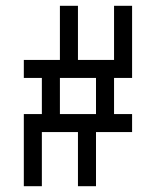

<svg xmlns="http://www.w3.org/2000/svg" viewBox="-20 -645 540 665"><path d="M437.5 -187.5V-250H375Q375 -250 375 -375H437.5Q437.5 -375 437.5 -625H375V-437.5H250V-625H187.5V-437.5H62.5V-375H125Q125 -375 125 -250H62.5Q62.5 -250 62.5 0H125V-187.5H250V0H312.5V-187.5ZM187.5 -250Q187.5 -250 187.5 -375H312.5Q312.5 -375 312.5 -250Z"/></svg>

Font: Unifont
Style: Medium
Weight: 500
Version: Version 9.0.06